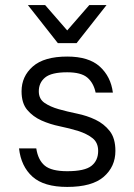

<svg xmlns="http://www.w3.org/2000/svg" viewBox="-20 -730 530 757"><path d="M245 7Q153 7 108 -33.5Q63 -74 55 -145H123Q130 -99 156.5 -77Q183 -55 245 -55Q314 -55 340.5 -76Q367 -97 367 -135Q367 -168 344.5 -185.5Q322 -203 288.5 -213.5Q255 -224 216 -232Q177 -240 143.5 -255Q110 -270 87.5 -296.5Q65 -323 65 -370Q65 -429 109.5 -468Q154 -507 245 -507Q330 -507 373.5 -467.5Q417 -428 425 -365H357Q349 -403 324.5 -424Q300 -445 245 -445Q183 -445 158 -424.5Q133 -404 133 -370Q133 -340 155.5 -324.5Q178 -309 211.5 -299.5Q245 -290 284 -282Q323 -274 356.5 -258Q390 -242 412.5 -213.5Q435 -185 435 -135Q435 -73 389 -33Q343 7 245 7ZM90 -710H158L245 -610L332 -710H400L282 -560H208Z"/></svg>

Font: Retni Sans
Style: Regular
Weight: 400
Designer: Vitaly Kuzmin
Foundry: ParaType Ltd.
Version: Version 1.00;March 2, 2019;FontCreator 11.5.0.2425 64-bit; t